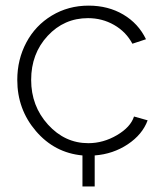

<svg xmlns="http://www.w3.org/2000/svg" viewBox="-20 -549 585 689"><path d="M509.8 -117.2Q491.2 -66.4 438.5 -31.2Q385.7 3.9 319.8 8.8V120.1H275.9V8.8Q175.8 -0.5 108.9 -78.6Q42 -156.7 42 -262.2Q42 -335.4 74.5 -396.5Q106.9 -457.5 166 -493.2Q225.1 -528.8 297.9 -528.8Q368.2 -528.8 422.4 -496.8Q476.6 -464.8 503.9 -408.2L455.1 -392.1Q432.1 -435.1 389.4 -459.5Q346.7 -483.9 295.9 -483.9Q210 -483.9 150.9 -420.2Q91.8 -356.4 91.8 -262.2Q91.8 -168.5 152.3 -101.8Q212.9 -35.2 296.9 -35.2Q350.6 -35.2 399.7 -64Q448.7 -92.8 460.9 -130.9Z"/></svg>

Font: Rawline Light
Style: Regular
Weight: 300
Designer: Matt McInerney, Pablo Impallari, Rodrigo Fuenzalida
Foundry: Matt McInerney, Pablo Impallari, Rodrigo Fuenzalida
Version: Version 4.020;PS 004.020;hotconv 1.0.88;makeotf.lib2.5.64775